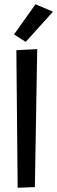

<svg xmlns="http://www.w3.org/2000/svg" viewBox="-20 -883 269 903"><path d="M57 -647 155 -652 144 -3 63 0ZM46 -721 147 -863 229 -828 101 -686Z"/></svg>

Font: Fresca
Style: Regular
Weight: 400
Designer: Iván Moreno
Foundry: Fontstage
Version: Version 1.001